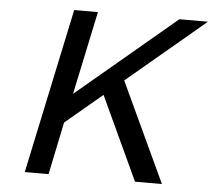

<svg xmlns="http://www.w3.org/2000/svg" viewBox="-50 -750 894 805"><g transform="rotate(5 396.5 -347.5)"><path d="M83 0 230 -693.8 231 -694.8H330.1L255.9 -344.2L672.9 -694.8H793L464.8 -418.9L660.2 0H546.9L383.8 -351.1L229 -221.2L183.1 0Z"/></g></svg>

Font: CMU Bright
Style: SemiBoldOblique
Weight: 600
Italic angle: -12°
Version: Version 0.7.0